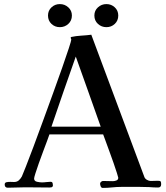

<svg xmlns="http://www.w3.org/2000/svg" viewBox="-20 -916 814 940"><path d="M473 -296Q442 -382 412 -468Q382 -554 351 -639Q321 -554 291 -468Q261 -382 232 -296ZM769 -14Q769 2 754 2Q744 2 732.5 1.5Q721 1 710 0Q688 -1 665.5 -1Q643 -1 620 -1Q609 -1 597.5 -1Q586 -1 574 -1Q552 -1 529 1.5Q506 4 483 4Q476 4 473 -3.5Q470 -11 470 -17Q470 -22 475 -26Q480 -30 484 -30L533 -29Q541 -29 550 -32.5Q559 -36 559 -46Q559 -48 552.5 -68.5Q546 -89 536 -118Q526 -147 515 -176.5Q504 -206 496 -228.5Q488 -251 485 -258H222Q219 -249 210.5 -226Q202 -203 191 -174Q180 -145 170 -116.5Q160 -88 153.5 -67.5Q147 -47 147 -42Q147 -29 161.5 -26Q176 -23 185 -23Q196 -23 206.5 -24.5Q217 -26 227 -26Q236 -26 237.5 -19.5Q239 -13 239 -6Q237 0 232 1Q227 2 222 2Q193 2 163 1.5Q133 1 104 1Q82 1 60.5 2Q39 3 18 3Q3 3 3 -13Q3 -22 12 -24Q21 -26 32.5 -25.5Q44 -25 49 -25Q63 -25 72 -33Q81 -41 87 -52Q91 -61 106.5 -100Q122 -139 144 -198Q166 -257 191 -325.5Q216 -394 240.5 -461.5Q265 -529 285 -586Q305 -643 317 -680Q329 -717 329 -722Q329 -724 327.5 -726.5Q326 -729 326 -731Q326 -734 329 -735Q352 -740 378 -741.5Q404 -743 427 -746L687 -49Q690 -41 699.5 -35.5Q709 -30 718 -30Q727 -30 735.5 -30.5Q744 -31 753 -31Q764 -31 766.5 -27.5Q769 -24 769 -14ZM332 -840Q332 -815 314.5 -799Q297 -783 273 -783Q249 -783 232 -799Q215 -815 215 -840Q215 -864 232 -880Q249 -896 273 -896Q297 -896 314.5 -880Q332 -864 332 -840ZM559 -840Q559 -815 542 -799Q525 -783 501 -783Q477 -783 459.5 -799Q442 -815 442 -840Q442 -864 459.5 -880Q477 -896 501 -896Q525 -896 542 -880Q559 -864 559 -840Z"/></svg>

Font: Kaisei Tokumin Medium
Style: Regular
Weight: 500
Designer: Font-Kai,
Foundry: KAZUO KANAI
Version: Version 5.003